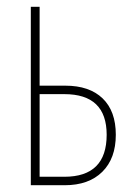

<svg xmlns="http://www.w3.org/2000/svg" viewBox="-20 -547 392 567"><path d="M71 0V-527H97V-294H173Q244 -294 283 -256.5Q322 -219 322 -149Q322 -79 282 -39.5Q242 0 171 0ZM97 -25H170Q295 -25 295 -149Q295 -269 170 -269H97Z"/></svg>

Font: Noto Sans ExtraCondensed Thin
Style: Regular
Weight: 100
Width: 2
Designer: Monotype Design Team
Foundry: Monotype Imaging Inc.
Version: Version 2.013; ttfautohint (v1.8.4.7-5d5b)